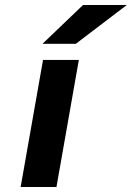

<svg xmlns="http://www.w3.org/2000/svg" viewBox="-20 -752 530 772"><path d="M63 0 153 -511H297L207 0ZM151 -576 314 -732H490L285 -576Z"/></svg>

Font: Overpass Black
Style: Italic
Weight: 900
Italic angle: -10°
Designer: Delve Withrington, Dave Bailey, Thomas Jockin
Foundry: Delve Fonts LLC
Version: Version 4.000